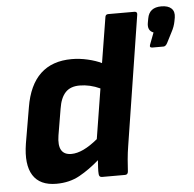

<svg xmlns="http://www.w3.org/2000/svg" viewBox="-51 -748 818 811"><g transform="rotate(-5 358.0 -342.0)"><path d="M156 12Q86 12 57 -34Q28 -80 42 -168L68 -320Q99 -507 266 -507Q299 -507 333.5 -499Q368 -491 392 -479L423 -670Q424 -683 436 -683H547Q560 -683 558 -670L472 -123Q467 -93 464.5 -64Q462 -35 461 -14Q460 0 448 0H350Q338 0 337 -13Q336 -25 337 -41Q338 -57 339 -72Q298 -36 255 -12Q212 12 156 12ZM182 -190Q169 -108 230 -108Q278 -108 342 -161L376 -373Q333 -393 289 -393Q250 -393 229 -370.5Q208 -348 201 -303ZM610 -526Q596 -526 601 -539L620 -589Q593 -599 600 -634L603 -650Q611 -696 662 -696Q691 -696 705 -682.5Q719 -669 715 -644L712 -628Q708 -606 696 -584L673 -539Q666 -526 657 -526Z"/></g></svg>

Font: Sofia Sans ExtraBold
Style: Italic
Weight: 800
Italic angle: -9°
Designer: Botio Nikoltchev, Ani Petrova
Foundry: lettersoup
Version: Version 4.100; ttfautohint (v1.8.4.7-5d5b)